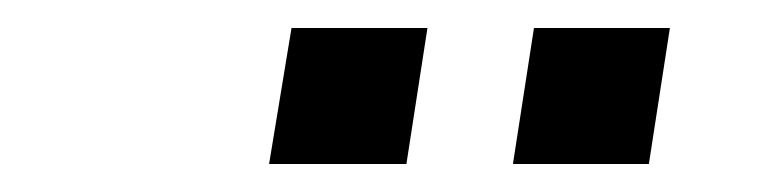

<svg xmlns="http://www.w3.org/2000/svg" viewBox="-20 -732 540 137"><path d="M346 -615 361 -712H458L443 -615ZM172 -615 188 -712H285L270 -615Z"/></svg>

Font: Nunito Sans 7pt Condensed SemiBold
Style: Italic
Weight: 600
Width: 3
Italic angle: -9°
Designer: Vernon Adams
Foundry: Vernon Adams
Version: Version 3.101;gftools[0.9.27]